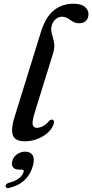

<svg xmlns="http://www.w3.org/2000/svg" viewBox="-20 -738 489 1017"><path d="M368.5 -718.2Q409.7 -718.2 429.2 -701.8Q448.6 -685.5 448.6 -663Q448.6 -641.8 436 -628.3Q423.3 -614.8 398 -614.8Q383.1 -614.8 372.3 -620Q361.6 -625.2 352.2 -632.1Q342.9 -639 332.7 -644.2Q322.5 -649.4 308.6 -649.4Q293.5 -649.4 281 -641.1Q268.5 -632.8 260.7 -619Q253 -605.2 251.2 -588.3Q250.6 -576.9 253.2 -565.6Q255.7 -554.4 259.2 -542.7Q262.7 -531 265.4 -518Q268.1 -505.1 267.6 -489.8Q267 -474.6 261.5 -456.5L163.4 -140.3Q149 -92.9 153.4 -76.9Q157.8 -60.9 175.3 -60.9Q190.7 -60.9 207.5 -69.7Q224.2 -78.4 238.1 -95.4Q244.4 -101.8 249 -103.6Q253.6 -105.3 258.4 -103.7Q264.6 -101.7 266 -94.4Q267.3 -87 262 -75.3Q252.9 -51.8 230 -32.3Q207 -12.8 175.9 -1.1Q144.8 10.5 110.3 10.5Q77.2 10.5 60.9 -3.3Q44.6 -17 43.9 -45.4Q43.3 -73.7 56.7 -117.2L197.5 -571Q221.3 -647.4 264.7 -682.8Q308.1 -718.2 368.5 -718.2ZM82.1 160.5Q57.8 160.5 48.7 147.5Q39.6 134.5 44.9 115.4Q50.6 93.1 70.1 79.2Q89.7 65.3 112.9 65.3Q139.7 65.3 152.3 83.2Q164.8 101.2 154.7 138.5Q142.7 184.3 111.4 214.8Q80 245.2 29.8 257.3Q20 259.6 15 257.1Q10 254.5 9.6 248.2Q9.7 242.4 14.2 237.4Q18.7 232.3 27.8 230.3Q51.3 224.4 67.6 215Q83.8 205.6 93.3 194.2Q102.8 182.8 105.4 172Q108.4 160.5 95.6 160.5Z"/></svg>

Font: Fraunces
Style: Italic
Weight: 900
Italic angle: -16°
Version: Version 1.000;[0bf87f6ff]